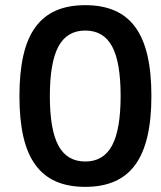

<svg xmlns="http://www.w3.org/2000/svg" viewBox="-20 -708 624 743"><path d="M310.1 15.1Q244.1 15.1 196.3 -5.9Q148.4 -26.9 116.9 -70.1Q85.4 -113.3 70.3 -179.4Q55.2 -245.6 55.2 -335.9Q55.2 -426.8 70.3 -493.2Q85.4 -559.6 116.9 -602.8Q148.4 -646 196.3 -667Q244.1 -688 310.1 -688Q375.5 -688 423.8 -667Q472.2 -646 503.7 -602.8Q535.2 -559.6 550.5 -493.4Q565.9 -427.2 565.9 -336.9Q565.9 -246.6 550.5 -180.4Q535.2 -114.3 503.7 -70.8Q472.2 -27.3 423.8 -6.1Q375.5 15.1 310.1 15.1ZM446.8 -336.9Q446.8 -467.8 413.6 -528.8Q380.4 -589.8 310.1 -589.8Q239.3 -589.8 206.1 -528.1Q172.9 -466.3 172.9 -335.9Q172.9 -206.1 206.1 -144.5Q239.3 -83 310.1 -83Q380.4 -83 413.6 -144.8Q446.8 -206.5 446.8 -336.9Z"/></svg>

Font: Lorenzo Sans Medium
Style: Regular
Weight: 500
Foundry: Intel Corporation
Version: Version 1.00; ttfautohint (v1.5)